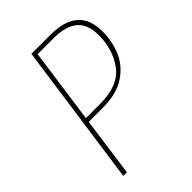

<svg xmlns="http://www.w3.org/2000/svg" viewBox="-202 -773 864 864"><g transform="rotate(-45 230.5 -340.5)"><path d="M457 -527Q457 -464 434 -409Q411 -354 357 -318Q303 -282 215 -282H125L86 0H63L159 -681H280Q457 -681 457 -527ZM433 -526Q433 -596 394.5 -628Q356 -660 279 -660H178L128 -303H219Q335 -303 384 -368.5Q433 -434 433 -526Z"/></g></svg>

Font: Fira Sans Extra Condensed Thin
Style: Italic
Weight: 250
Width: 3
Italic angle: -8°
Designer: Carrois Corporate & Edenspiekermann AG
Foundry: Carrois Corporate GbR & Edenspiekermann AG
Version: Version 4.203